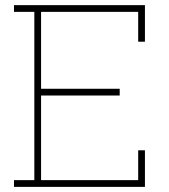

<svg xmlns="http://www.w3.org/2000/svg" viewBox="-20 -731 660 751"><path d="M34.7 0V-26.4H114.3V-684.6H34.7V-710.9H546.9V-567.9H520.5V-684.6H140.6V-383.8H448.2V-357.4H140.6V-26.4H520.5V-143.1H546.9V0Z"/></svg>

Font: TypoPRO Roboto Slab
Style: Thin
Weight: 250
Designer: Google
Version: Version 1.100263; 2013; ttfautohint (v0.94.20-1c74) -l 8 -r 